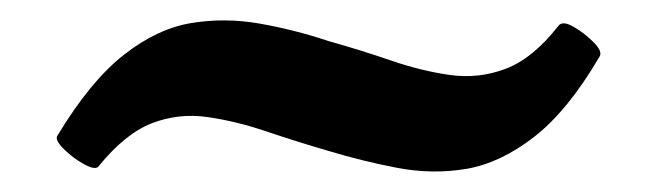

<svg xmlns="http://www.w3.org/2000/svg" viewBox="-20 -357 640 187"><path d="M300 -317Q332 -308 361 -298Q390 -288 418 -284Q446 -280 472.5 -290Q499 -300 524 -332Q528 -337 538.5 -331Q549 -325 558 -316Q567 -307 564 -302Q533 -249 500 -223.5Q467 -198 434 -192.5Q401 -187 367 -193.5Q333 -200 300 -210Q269 -219 239.5 -229Q210 -239 182 -243Q154 -247 128 -237Q102 -227 76 -195Q73 -191 62 -197Q51 -203 42 -212Q33 -221 36 -225Q68 -278 100.5 -303.5Q133 -329 166 -334.5Q199 -340 233 -334Q267 -328 300 -317Z"/></svg>

Font: Anvers
Style: Regular
Weight: 400
Designer: Ishtar van Looy
Version: Version 1.000